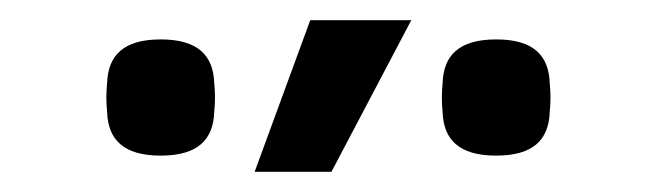

<svg xmlns="http://www.w3.org/2000/svg" viewBox="-20 -753 640 190"><path d="M139 -599C176 -599 191 -615 192 -642C193 -653 193 -660 192 -671C191 -698 176 -714 139 -714C102 -714 87 -698 86 -671C85 -660 85 -653 86 -642C87 -615 102 -599 139 -599ZM232 -583H308L387 -733H287ZM418 -642C419 -615 434 -599 471 -599C508 -599 523 -615 524 -642C525 -653 525 -660 524 -671C523 -698 508 -714 471 -714C434 -714 419 -698 418 -671C417 -660 417 -653 418 -642Z"/></svg>

Font: Kreadon Medium
Style: Regular
Weight: 500
Designer: kohakuno
Foundry: StudioGnu
Version: Version 1.000;Glyphs 3.1.2 (3151)